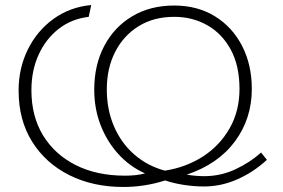

<svg xmlns="http://www.w3.org/2000/svg" viewBox="-20 -734 1126 764"><path d="M1042 -98Q989 -49 924.5 -20.5Q860 8 792 8Q751 8 710 1.5Q669 -5 637 -16Q556 10 471 10Q350 10 256 -37Q162 -84 108 -170Q54 -256 54 -374Q54 -462 90.5 -536.5Q127 -611 192.5 -658.5Q258 -706 343 -714L333 -667Q265 -659 214 -619.5Q163 -580 134 -517Q105 -454 105 -375Q105 -271 151.5 -195Q198 -119 281.5 -77Q365 -35 477 -35Q499 -35 518.5 -37Q538 -39 557 -44Q495 -72 450 -122Q405 -172 380 -237Q355 -302 355 -377Q355 -476 395 -551.5Q435 -627 506.5 -669.5Q578 -712 673 -712Q766 -712 835.5 -669Q905 -626 943.5 -551Q982 -476 982 -380Q982 -262 915 -171.5Q848 -81 723 -39Q741 -36 758.5 -34.5Q776 -33 792 -33Q858 -33 916 -60Q974 -87 1019 -127ZM405 -378Q405 -298 433.5 -231.5Q462 -165 514 -119.5Q566 -74 636 -55Q720 -68 787 -111Q854 -154 893.5 -223Q933 -292 933 -380Q933 -472 898.5 -536Q864 -600 805 -633.5Q746 -667 673 -667Q592 -667 532 -630Q472 -593 438.5 -528Q405 -463 405 -378Z"/></svg>

Font: Raleway Light
Style: Regular
Weight: 300
Designer: Matt McInerney, Pablo Impallari, Rodrigo Fuenzalida
Foundry: Matt McInerney, Pablo Impallari, Rodrigo Fuenzalida
Version: Version 4.026